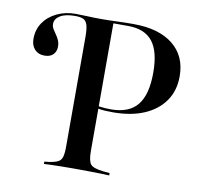

<svg xmlns="http://www.w3.org/2000/svg" viewBox="-68 -643 746 715"><g transform="rotate(10 305.0 -285.5)"><path d="M212.9 -201.6V-492.7Q212.9 -521.8 208.5 -537.1Q204 -552.4 193.1 -557.7Q182.3 -562.9 161.3 -562.9Q125 -562.9 105.2 -550.8Q85.5 -538.7 85.5 -519.4Q85.5 -509.7 90.7 -500.8Q96 -491.9 102.4 -483.1Q108.9 -474.2 113.7 -463.3Q118.5 -452.4 118.5 -438.7Q118.5 -421 107.3 -409.3Q96 -397.6 74.2 -397.6Q50.8 -397.6 37.1 -412.5Q23.4 -427.4 23.4 -452.4Q23.4 -487.1 41.5 -513.7Q59.7 -540.3 91.5 -555.6Q123.4 -571 162.1 -571Q181.5 -571 204.8 -569.8Q228.2 -568.5 260.5 -568.5H258.9Q289.5 -568.5 319.8 -569.8Q350 -571 380.6 -571Q477.4 -571 530.6 -528.2Q583.9 -485.5 583.9 -408.9Q583.9 -354.8 556.9 -315.7Q529.8 -276.6 480.2 -255.2Q430.6 -233.9 362.1 -233.9Q346 -233.9 331.9 -234.7Q317.7 -235.5 306 -237.9Q294.4 -240.3 282.3 -242.7V-251.6Q298.4 -247.6 315.7 -245.6Q333.1 -243.5 353.2 -243.5Q421 -243.5 452.8 -282.7Q484.7 -321.8 484.7 -404.8Q484.7 -485.5 454.8 -523Q425 -560.5 362.1 -560.5H306.5V-201.6ZM250 -2.4Q227.4 -2.4 206.9 -2Q186.3 -1.6 170.2 -1.2Q154 -0.8 142.7 0V-8.9L158.9 -10.5Q181.5 -13.7 193.1 -19.4Q204.8 -25 208.9 -38.7Q212.9 -52.4 212.9 -78.2V-201.6H306.5V-78.2Q306.5 -40.3 316.9 -27.8Q327.4 -15.3 364.5 -11.3L389.5 -8.9V0Q376.6 -0.8 357.7 -1.2Q338.7 -1.6 314.9 -2Q291.1 -2.4 266.1 -2.4H259.7Z"/></g></svg>

Font: Playfair 144pt SemiCondensed Medium
Style: Regular
Weight: 500
Width: 4
Designer: Claus Eggers Sørensen
Foundry: Claus Eggers Sørensen
Version: Version 2.203